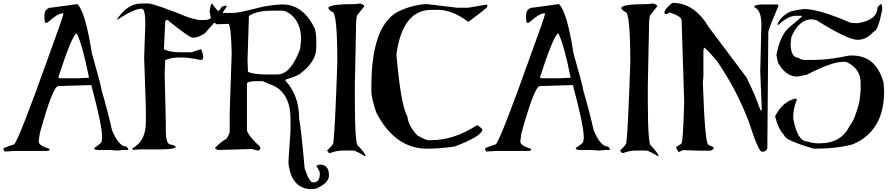

<svg xmlns="http://www.w3.org/2000/svg" viewBox="-20 -1027 6138 1326"><path d="M513.7 -999Q569.3 -948.2 614.3 -660.2Q681.6 -424.8 681.6 -404.3Q725.6 -253.9 753.9 -127Q800.8 -14.6 853.5 -14.6L865.2 -1V8.8H833L789.1 12.7L737.3 8.8H662.1Q632.8 8.8 629.9 -1V-3.9Q681.6 -40 681.6 -47.9L685.5 -75.2V-79.1Q685.5 -159.2 610.4 -439.5L382.8 -432.6Q344.7 -432.6 254.9 -106.4L247.1 -51.8Q247.1 -20.5 318.4 -1L323.2 8.8L310.5 15.6H80.1L11.7 19.5L3.9 5.9V-1Q12.7 -9.8 80.1 -31.2Q124 -100.6 302.7 -601.6Q418.9 -918.9 418.9 -934.6H410.2Q378.9 -934.6 306.6 -870.1H291L287.1 -893.6V-920.9Q287.1 -975.6 346.7 -975.6ZM382.8 -493.2 390.6 -486.3H513.7L593.8 -490.2V-496.1Q550.8 -710.9 510.7 -795.9H506.8Q474.6 -775.4 382.8 -493.2Z M955.1 -1002.9H1003.9Q1043 -1002.9 1283.2 -906.2L1351.6 -888.7H1396.5Q1449.2 -888.7 1513.7 -981.4L1538.1 -988.3H1545.9Q1545.9 -963.9 1396.5 -798.8Q1352.5 -766.6 1310.5 -766.6Q1288.1 -766.6 1137.7 -888.7H1128.9L1121.1 -880.9L1112.3 -687.5Q1148.4 -666 1225.6 -666H1303.7L1368.2 -687.5Q1377.9 -673.8 1383.8 -633.8Q1381.8 -612.3 1368.2 -612.3Q1283.2 -629.9 1242.2 -629.9H1210Q1166 -629.9 1121.1 -612.3L1117.2 -515.6L1125 -189.5V-125Q1125 -28.3 1161.1 -28.3Q1193.4 -20.5 1193.4 -13.7Q1193.4 4.9 1072.3 4.9H946.3L898.4 7.8L894.5 4.9V-2.9Q987.3 -52.7 987.3 -182.6V-282.2L975.6 -627L983.4 -863.3Q983.4 -966.8 959 -966.8Q904.3 -966.8 793 -891.6L789.1 -895.5Q862.3 -1002.9 955.1 -1002.9Z M1444.3 -1002.9Q1475.6 -956.1 1503.9 -937.5H1590.8Q1628.9 -937.5 1797.9 -981.4Q1882.8 -996.1 1933.6 -996.1Q2072.3 -996.1 2154.3 -830.1Q2164.1 -793 2164.1 -753.9V-696.3Q2164.1 -599.6 2045.9 -512.7Q2022.5 -499 1951.2 -476.6V-469.7Q2045.9 -369.1 2045.9 -207Q2059.6 -140.6 2084 135.7Q2116.2 232.4 2140.6 232.4H2154.3Q2188.5 223.6 2188.5 178.7V168Q2188.5 154.3 2164.1 117.2L2188.5 109.4Q2252 109.4 2252 185.5Q2252 236.3 2164.1 275.4L2132.8 279.3Q1996.1 279.3 1972.7 106.4V77.1L1986.3 -124V-204.1Q1986.3 -394.5 1846.7 -444.3L1793.9 -466.8H1758.8Q1685.5 -466.8 1685.5 -448.2V-127Q1693.4 -90.8 1776.4 -12.7V-4.9H1779.3Q1774.4 12.7 1758.8 12.7L1719.7 2L1486.3 8.8Q1464.8 2 1464.8 -4.9Q1499 -43 1545.9 -70.3Q1566.4 -106.4 1566.4 -117.2V-250L1580.1 -660.2Q1575.2 -862.3 1556.6 -862.3L1478.5 -859.4Q1430.7 -881.8 1430.7 -941.4H1426.8Q1434.6 -1002.9 1444.3 -1002.9ZM1699.2 -917 1689.5 -614.3 1692.4 -531.2Q1728.5 -512.7 1825.2 -512.7H1895.5Q1988.3 -512.7 2052.7 -689.5L2059.6 -753.9Q2059.6 -894.5 1955.1 -948.2L1933.6 -953.1H1857.4Q1752.9 -953.1 1699.2 -917Z M2465.8 -1002.9Q2487.3 -999 2497.1 -985.4L2446.3 -920.9Q2438.5 -899.4 2438.5 -827.1V-816.4L2430.7 -443.4V-332Q2430.7 -19.5 2454.1 -19.5Q2504.9 34.2 2504.9 51.8H2501Q2435.5 12.7 2418.9 12.7H2344.7Q2305.7 12.7 2258.8 30.3Q2248 30.3 2239.3 12.7Q2282.2 -28.3 2282.2 -41Q2293.9 -132.8 2309.6 -593.8Q2309.6 -945.3 2274.4 -945.3Q2257.8 -952.1 2247.1 -970.7Q2247.1 -999 2438.5 -999Z M2925.8 -999 3137.7 -973.6H3211.9L3340.8 -995.1L3345.7 -991.2V-980.5Q3343.8 -971.7 3217.8 -877.9H3211.9Q3102.5 -959 3003.9 -959H2960Q2759.8 -959 2717.8 -651.4Q2748 -300.8 2793 -223.6Q2800.8 -156.2 2862.3 -91.8Q2920.9 -58.6 2940.4 -58.6H2955.1Q3113.3 -58.6 3272.5 -161.1H3281.2L3311.5 -134.8Q3311.5 -86.9 3118.2 -14.6Q3007.8 0 2930.7 0Q2708 0 2579.1 -249Q2544.9 -348.6 2544.9 -395.5V-431.6Q2544.9 -840.8 2722.7 -943.4Q2821.3 -993.2 2925.8 -999Z M3839.8 -999Q3895.5 -948.2 3940.4 -660.2Q4007.8 -424.8 4007.8 -404.3Q4051.8 -253.9 4080.1 -127Q4127 -14.6 4179.7 -14.6L4191.4 -1V8.8H4159.2L4115.2 12.7L4063.5 8.8H3988.3Q3959 8.8 3956.1 -1V-3.9Q4007.8 -40 4007.8 -47.9L4011.7 -75.2V-79.1Q4011.7 -159.2 3936.5 -439.5L3709 -432.6Q3670.9 -432.6 3581.1 -106.4L3573.2 -51.8Q3573.2 -20.5 3644.5 -1L3649.4 8.8L3636.7 15.6H3406.2L3337.9 19.5L3330.1 5.9V-1Q3338.9 -9.8 3406.2 -31.2Q3450.2 -100.6 3628.9 -601.6Q3745.1 -918.9 3745.1 -934.6H3736.3Q3705.1 -934.6 3632.8 -870.1H3617.2L3613.3 -893.6V-920.9Q3613.3 -975.6 3672.9 -975.6ZM3709 -493.2 3716.8 -486.3H3839.8L3919.9 -490.2V-496.1Q3877 -710.9 3836.9 -795.9H3833Q3800.8 -775.4 3709 -493.2Z M4489.3 -1002.9Q4510.7 -999 4520.5 -985.4L4469.7 -920.9Q4461.9 -899.4 4461.9 -827.1V-816.4L4454.1 -443.4V-332Q4454.1 -19.5 4477.5 -19.5Q4528.3 34.2 4528.3 51.8H4524.4Q4459 12.7 4442.4 12.7H4368.2Q4329.1 12.7 4282.2 30.3Q4271.5 30.3 4262.7 12.7Q4305.7 -28.3 4305.7 -41Q4317.4 -132.8 4333 -593.8Q4333 -945.3 4297.9 -945.3Q4281.2 -952.1 4270.5 -970.7Q4270.5 -999 4461.9 -999Z M4623 -1006.8H4629.9Q4775.4 -1006.8 4876 -837.9L5134.8 -493.2Q5195.3 -372.1 5230.5 -269.5L5234.4 -265.6H5241.2L5230.5 -533.2L5238.3 -856.4Q5238.3 -957 5189.5 -977.5V-981.4Q5189.5 -993.2 5234.4 -996.1H5350.6L5357.4 -989.3Q5301.8 -860.4 5286.1 -808.6L5279.3 -1Q5270.5 20.5 5248 20.5H5241.2Q5217.8 20.5 5152.3 -184.6Q5065.4 -412.1 4930.7 -606.4Q4852.5 -698.2 4841.8 -698.2V-695.3L4837.9 -680.7V-496.1L4834 -460Q4848.6 -27.3 4873 -27.3Q4910.2 -10.7 4910.2 -4.9Q4902.3 13.7 4876 13.7H4817.4L4695.3 9.8L4667 24.4L4650.4 -4.9V-12.7L4684.6 -34.2Q4697.3 -34.2 4705.1 -324.2L4687.5 -885.7Q4687.5 -915 4605.5 -940.4H4602.5Q4589.8 -929.7 4578.1 -929.7H4575.2L4568.4 -937.5Q4568.4 -964.8 4623 -1006.8Z M6061.5 -999Q6073.2 -999 6073.2 -961.9Q6043 -809.6 6014.6 -809.6Q5964.8 -752 5903.3 -752Q5835 -752 5620.1 -886.7L5590.8 -893.6H5586.9Q5497.1 -893.6 5445.3 -771.5L5440.4 -724.6Q5440.4 -627 5499 -627Q5499 -618.2 5532.2 -613.3H5603.5Q5706.1 -613.3 5844.7 -643.6H5865.2Q6030.3 -643.6 6082 -457L6085.9 -396.5Q6085.9 -121.1 5869.1 -30.3Q5759.8 0 5599.6 0Q5395.5 -60.5 5395.5 -94.7Q5355.5 -132.8 5333 -223.6Q5376 -307.6 5440.4 -335L5466.8 -345.7H5474.6Q5482.4 -345.7 5482.4 -335Q5458 -281.2 5458 -210Q5487.3 -50.8 5553.7 -50.8Q5590.8 -37.1 5632.8 -37.1H5640.6Q5791 -37.1 5848.6 -159.2Q5884.8 -200.2 5916 -328.1L5923.8 -403.3V-454.1Q5923.8 -554.7 5824.2 -599.6H5798.8Q5723.6 -599.6 5553.7 -511.7L5487.3 -498Q5407.2 -498 5353.5 -592.8L5341.8 -647.5Q5368.2 -780.3 5424.8 -833Q5520.5 -911.1 5520.5 -918H5478.5Q5421.9 -918 5357.4 -856.4H5349.6V-860.4Q5368.2 -909.2 5432.6 -944.3Q5457 -955.1 5532.2 -964.8Q5635.7 -964.8 5853.5 -870.1L5886.7 -867.2H5907.2Q6040 -890.6 6040 -975.6Z"/></svg>

Font: EG Dragon Caps 
Style: Regular
Weight: 400
Designer: Bill Roach / W.K. Roach
Version: Version 1.00 April 18, 2012, initial release